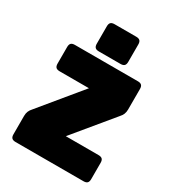

<svg xmlns="http://www.w3.org/2000/svg" viewBox="-223 -1087 1106 1215"><g transform="rotate(30 330.0 -479.5)"><path d="M578 0H82Q63 0 54.5 -8.5Q46 -17 46 -36V-170Q46 -189 52 -203.5Q58 -218 71 -232L314 -527H100Q81 -527 72.5 -535.5Q64 -544 64 -563V-684Q64 -703 72.5 -711.5Q81 -720 100 -720H560Q579 -720 587.5 -711.5Q596 -703 596 -684V-535Q596 -515 590 -500.5Q584 -486 571 -472L339 -191H578Q597 -191 605.5 -182.5Q614 -174 614 -155V-36Q614 -17 605.5 -8.5Q597 0 578 0ZM410 -760H252Q233 -760 224.5 -768.5Q216 -777 216 -796V-923Q216 -942 224.5 -950.5Q233 -959 252 -959H410Q429 -959 437.5 -950.5Q446 -942 446 -923V-796Q446 -777 437.5 -768.5Q429 -760 410 -760Z"/></g></svg>

Font: Bungee
Style: Regular
Weight: 400
Designer: David Jonathan Ross
Foundry: David Jonathan Ross
Version: Version 1.000;PS 1.0;hotconv 1.0.72;makeotf.lib2.5.5900